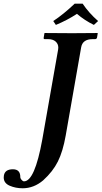

<svg xmlns="http://www.w3.org/2000/svg" viewBox="-71 -825 552 1041"><path d="M377 -805.2Q410.2 -755.4 460.9 -710.9L438 -689.9Q387.2 -714.8 346.2 -750Q294.4 -715.8 231.9 -689.9L217.8 -710.9Q273.9 -748 334 -805.2ZM244.1 -556.2Q244.1 -558.1 244.6 -561.5Q245.1 -564.9 245.1 -566.9Q245.1 -586.9 230.5 -599.9Q215.8 -612.8 189.9 -612.8H171.9Q164.1 -612.8 166 -621.1L169.9 -645L171.9 -646Q280.8 -645 319.8 -645L457 -646L459 -645L455.1 -621.1Q453.1 -613.3 444.8 -612.8H431.2Q377 -612.8 369.1 -568.8L285.2 -89.8Q270 -3.9 242.9 50.5Q215.8 105 163.1 152.8Q112.3 195.8 51.8 195.8Q13.7 195.8 -18.6 181.9Q-50.8 168 -50.8 137.2Q-50.8 135.3 -50.3 131.6Q-49.8 127.9 -49.8 126Q-43.9 92.8 -1 92.8Q39.1 92.8 39.1 134.8Q39.1 142.6 46.1 150.4Q53.2 158.2 59.1 158.2Q117.2 158.2 158.2 -67.9Z"/></svg>

Font: Linux Libertine O
Style: Semibold Italic
Weight: 600
Italic angle: -11.5°
Designer: Philipp H. Poll
Foundry: Philipp H. Poll
Version: Version 5.1.2